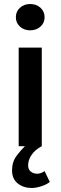

<svg xmlns="http://www.w3.org/2000/svg" viewBox="-20 -728 302 956"><path d="M138 208Q97 208 68.5 185.5Q40 163 40 120Q40 78 62.5 48Q85 18 104 0H73V-491H188V0Q154 18 137 43.5Q120 69 120 95Q120 116 133.5 126.5Q147 137 165 137Q183 137 202 124L228 178Q212 191 185.5 199.5Q159 208 138 208ZM130 -577Q100 -577 79.5 -595.5Q59 -614 59 -642Q59 -671 79.5 -689.5Q100 -708 130 -708Q161 -708 181.5 -689.5Q202 -671 202 -642Q202 -614 181.5 -595.5Q161 -577 130 -577Z"/></svg>

Font: Source Sans Pro SemiBold
Style: Regular
Weight: 600
Designer: Paul D. Hunt
Foundry: Adobe Systems Incorporated
Version: Version 2.045;hotconv 1.0.109;makeotfexe 2.5.65596